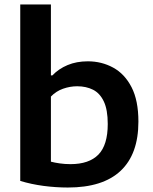

<svg xmlns="http://www.w3.org/2000/svg" viewBox="-20 -828 682 858"><path d="M283 10Q230 10 175 2.8Q120 -4.5 70.5 -19.5V-808H207.5V-491H214Q242 -520.5 282 -537.2Q322 -554 372.5 -554Q434 -554 485.5 -526Q537 -498 567.8 -438.5Q598.5 -379 598.5 -284.5Q598.5 -139.5 519.2 -64.8Q440 10 283 10ZM295 -94.5Q378 -94.5 419.8 -137.2Q461.5 -180 461.5 -274Q461.5 -337.5 444 -374.5Q426.5 -411.5 395.8 -427Q365 -442.5 325 -442.5Q293 -442.5 261.8 -431.5Q230.5 -420.5 207.5 -396.5V-105.5Q224.5 -101 247.2 -97.8Q270 -94.5 295 -94.5Z"/></svg>

Font: Encode Sans SemiExpanded SemiBold
Style: Regular
Weight: 600
Width: 6
Designer: Multiple Designers
Foundry: Impallari Type
Version: Version 3.002